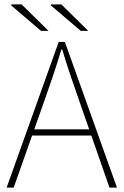

<svg xmlns="http://www.w3.org/2000/svg" viewBox="-20 -850 560 870"><path d="M10 0 246 -660H274L510 0H476L338 -396Q317 -456 298.5 -510.5Q280 -565 262 -626H258Q240 -565 221.5 -510.5Q203 -456 182 -396L42 0ZM112 -236V-264H405V-236ZM166 -710 30 -826 32 -830H78L200 -710ZM346 -710 210 -826 212 -830H258L380 -710Z"/></svg>

Font: Source Sans 3
Style: Regular
Weight: 200
Designer: Paul D. Hunt
Foundry: Adobe
Version: Version 3.046;hotconv 1.0.118;makeotfexe 2.5.65603